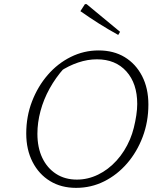

<svg xmlns="http://www.w3.org/2000/svg" viewBox="-20 -901 787 929"><path d="M348 8Q276 8 222 -25Q168 -58 137.5 -117.5Q107 -177 107 -255Q107 -338 135 -410.5Q163 -483 211 -538.5Q259 -594 322.5 -625.5Q386 -657 457 -657Q530 -657 583.5 -624.5Q637 -592 667.5 -533Q698 -474 698 -395Q698 -312 670.5 -239Q643 -166 595 -110.5Q547 -55 484 -23.5Q421 8 348 8ZM352 -32Q405 -32 454.5 -56Q504 -80 544 -124Q584 -168 609 -227Q620 -253 627.5 -283Q635 -313 639.5 -343Q644 -373 644 -398Q644 -497 591.5 -555.5Q539 -614 449 -614Q404 -614 358 -598.5Q312 -583 270 -555L290 -571Q249 -525 220 -472.5Q191 -420 176 -364Q161 -308 161 -254Q161 -187 184.5 -137.5Q208 -88 251 -60Q294 -32 352 -32ZM552 -732Q503 -759 458 -787.5Q413 -816 369 -847L391 -881H399L561 -747Z"/></svg>

Font: Piazzolla Thin Thin
Style: Italic
Weight: 250
Italic angle: -11.3°
Version: Version 2.005